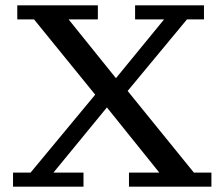

<svg xmlns="http://www.w3.org/2000/svg" viewBox="-20 -702 842 722"><path d="M29 0V-53H95L338 -346L108 -629H45V-682H348V-629H238L416 -408L597 -629H488V-682H747V-629H683L460 -360L709 -53H775V0H465V-53H579L382 -298L181 -53H294V0Z"/></svg>

Font: Montagu Slab 16pt
Style: Regular
Weight: 400
Designer: Florian Karsten
Foundry: Florian Karsten
Version: Version 1.000; ttfautohint (v1.8.3)